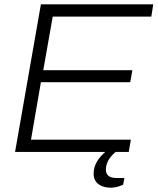

<svg xmlns="http://www.w3.org/2000/svg" viewBox="-20 -706 732 892"><path d="M50 0H469C438 27 415 59 415 101C415 149 455 166 495 166C511 166 534 161 552 152L558 121H521C485 121 472 105 472 82C472 44 497 17 517 0H578L588 -57H124L170 -324H585L595 -380H181L225 -629H683L692 -686H170Z"/></svg>

Font: Archivo ExtraLight
Style: Italic
Weight: 200
Italic angle: -10°
Designer: Hector Gatti
Foundry: Omnibus-Type
Version: Version 2.001